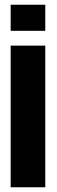

<svg xmlns="http://www.w3.org/2000/svg" viewBox="-20 -790 242 810"><path d="M25 0V-597.5H171V0ZM25 -770H171V-660H25Z"/></svg>

Font: Anybody Condensed Regular
Style: Bold
Weight: 700
Width: 3
Designer: Tyler Finck
Foundry: Etcetera Type Company
Version: Version 1.010; ttfautohint (v1.8.3) -l 8 -r 50 -G 200 -x 14 